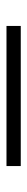

<svg xmlns="http://www.w3.org/2000/svg" viewBox="234 -215 84 592"><g transform="rotate(90 276.0 81.0)"><path d="M60 103V59H492V103Z"/></g></svg>

Font: Outfit Thin ExtraLight
Style: Regular
Weight: 250
Version: Version 1.100;gftools[0.9.27]